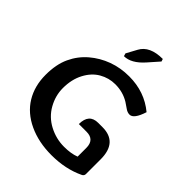

<svg xmlns="http://www.w3.org/2000/svg" viewBox="-245 -1024 1168 1168"><g transform="rotate(45 339.5 -439.5)"><path d="M30.8 -314Q30.8 -403.8 60.3 -467.3Q89.8 -530.8 141.8 -575.2Q193.8 -619.6 258.5 -643.3Q323.2 -667 397.5 -667Q530.3 -667 626 -587.4Q599.1 -503.4 563 -503.4Q543.9 -503.4 525.4 -517.1Q506.8 -530.8 490.2 -541Q437.5 -573.2 371.6 -573.2Q316.9 -573.2 269 -545.7Q221.2 -518.1 191.7 -461.9Q162.1 -405.8 162.1 -331.1Q162.1 -266.1 195.3 -207Q228.5 -147.9 289.8 -115.7Q351.1 -83.5 419.4 -83.5Q479 -83.5 520.5 -99.6V-174.3Q520.5 -245.1 452.1 -245.1H385.7Q385.7 -333.5 463.9 -333.5H500.5Q631.3 -333.5 631.3 -187V-61Q631.3 -45.4 616.7 -38.6Q522 6.8 401.4 6.8Q290.5 6.8 204.6 -33.4Q118.7 -73.7 74.7 -146Q30.8 -218.3 30.8 -314ZM287.6 -731 282.2 -749.5 319.3 -817.9Q356 -886.2 466.8 -886.2L472.2 -869.6L411.1 -800.3Q349.6 -731 287.6 -731Z"/></g></svg>

Font: Bainsley
Style: Bold
Weight: 700
Designer: Paul James MIller
Foundry: High-Logic / Made with FontCreator
Version: Version 1.411;March 28, 2021;FontCreator 13.0.0.2683 64-bit